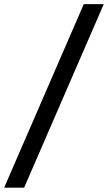

<svg xmlns="http://www.w3.org/2000/svg" viewBox="-63 -781 513 911"><path d="M429.3 -761.4 51.5 109.4H-43.3L334.5 -761.4Z"/></svg>

Font: Inter UI Medium
Style: Italic
Weight: 500
Italic angle: 9.39999°
Designer: Rasmus Andersson
Foundry: rsms
Version: 3.2;8d6f07862